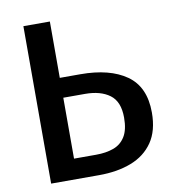

<svg xmlns="http://www.w3.org/2000/svg" viewBox="-80 -779 775 850"><g transform="rotate(-10 307.5 -354.0)"><path d="M200.5 -707.7V-454.4H292.8Q424.6 -454.4 500 -401.3Q575.4 -348.2 575.4 -232.8Q575.4 -150.8 540 -99.5Q504.6 -48.2 442.1 -24.1Q379.5 0 297.4 0H81.5V-707.7ZM298.5 -365.1H200.5V-91.3H300Q344.6 -91.3 378.5 -103.6Q412.3 -115.9 431.3 -146.7Q450.3 -177.4 450.3 -231.8Q450.3 -304.1 409 -334.6Q367.7 -365.1 298.5 -365.1Z"/></g></svg>

Font: Fira Code Medium
Style: Regular
Weight: 500
Designer: Carrois Corporate, Edenspiekermann AG, Nikita Prokopov
Foundry: Carrois Corporate, Edenspiekermann AG, Nikita Prokopov
Version: Version 6.002